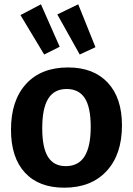

<svg xmlns="http://www.w3.org/2000/svg" viewBox="-20 -859 617 891"><path d="M546 -277Q546 -142 474.5 -65Q403 12 278 12Q160 12 95.5 -58Q31 -128 31 -257Q31 -393 101 -469.5Q171 -546 296 -546Q414 -546 480 -475.5Q546 -405 546 -277ZM176 -264Q176 -173 203 -130.5Q230 -88 285 -88Q344 -88 372.5 -133.5Q401 -179 401 -270Q401 -361 373.5 -403.5Q346 -446 289 -446Q232 -446 204 -401.5Q176 -357 176 -264ZM257 -642 185 -606 75 -789 170 -839ZM423 -640 350 -606 246 -792 343 -839Z"/></svg>

Font: Bitter Pro
Style: Bold
Weight: 700
Designer: Sol Matas, and Bitter project Authors
Foundry: Sol Matas
Version: Version 1.010